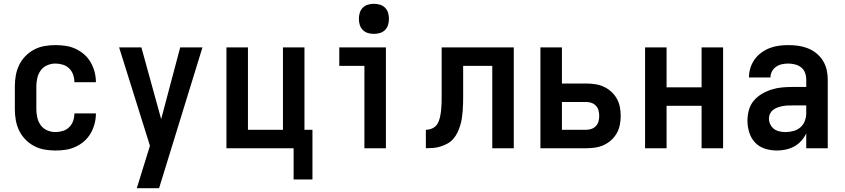

<svg xmlns="http://www.w3.org/2000/svg" viewBox="-20 -779 4440 1009"><path d="M271 12Q243 12 214 7Q185 2 159.5 -11.5Q134 -25 113.5 -46Q93 -67 80.5 -93Q68 -119 63 -147.5Q58 -176 58 -205V-325Q58 -354 63 -382.5Q68 -411 80.5 -437Q93 -463 113.5 -484Q134 -505 159.5 -518.5Q185 -532 214 -537Q243 -542 271 -542Q299 -542 325.5 -538Q352 -534 377 -522.5Q402 -511 422.5 -493Q443 -475 456.5 -451.5Q470 -428 477 -401.5Q484 -375 484 -348V-347H371Q371 -367 364.5 -386Q358 -405 344 -419Q330 -433 310.5 -439Q291 -445 271 -445Q249 -445 228 -436Q207 -427 194 -409Q181 -391 176 -369Q171 -347 171 -325V-205Q171 -183 176 -161Q181 -139 194 -121Q207 -103 228 -94Q249 -85 271 -85Q291 -85 310.5 -91Q330 -97 344 -111Q358 -125 364.5 -144Q371 -163 371 -183H484V-182Q484 -155 477 -128.5Q470 -102 456.5 -78.5Q443 -55 422.5 -37Q402 -19 377 -7.5Q352 4 325.5 8Q299 12 271 12Z M699 210Q711 171 723 132Q735 93 747 55L768 -13L606 -530H723L827 -153L927 -530H1044L816 210Z M1523 164V0H1170V-530H1283V-97H1467V-530H1580V-97H1622V164Z M1895 0V-433H1763V-530H2008V0ZM1945 -601Q1929 -601 1913.5 -605.5Q1898 -610 1886.5 -621.5Q1875 -633 1870.5 -648.5Q1866 -664 1866 -680Q1866 -696 1870.5 -711.5Q1875 -727 1886.5 -738.5Q1898 -750 1913.5 -754.5Q1929 -759 1945 -759Q1961 -759 1976.5 -754.5Q1992 -750 2003.5 -738.5Q2015 -727 2019.5 -711.5Q2024 -696 2024 -680Q2024 -664 2019.5 -648.5Q2015 -633 2003.5 -621.5Q1992 -610 1976.5 -605.5Q1961 -601 1945 -601Z M2218 0V-97Q2236 -97 2253 -105Q2270 -113 2279 -128.5Q2288 -144 2292 -162Q2296 -180 2298 -198Q2300 -216 2300.5 -234Q2301 -252 2301 -271V-530H2680V0H2567V-433H2414V-274Q2414 -254 2413.5 -234.5Q2413 -215 2411.5 -195.5Q2410 -176 2407 -156.5Q2404 -137 2398 -118Q2392 -99 2383.5 -81.5Q2375 -64 2362 -49Q2349 -34 2331.5 -24.5Q2314 -15 2295 -9Q2276 -3 2256.5 -1.5Q2237 0 2218 0Z M2820 0V-530H2933V-340H3062Q3085 -340 3108.5 -336.5Q3132 -333 3153.5 -323Q3175 -313 3192.5 -297Q3210 -281 3221.5 -260.5Q3233 -240 3237.5 -216.5Q3242 -193 3242 -170Q3242 -147 3237.5 -123.5Q3233 -100 3221.5 -79.5Q3210 -59 3192.5 -43Q3175 -27 3153.5 -17Q3132 -7 3108.5 -3.5Q3085 0 3062 0ZM2933 -97H3062Q3076 -97 3089.5 -102Q3103 -107 3112.5 -117.5Q3122 -128 3125.5 -142Q3129 -156 3129 -170Q3129 -184 3125.5 -198Q3122 -212 3112.5 -222.5Q3103 -233 3089.5 -238Q3076 -243 3062 -243H2933Z M3370 0V-530H3483V-320H3667V-530H3780V0H3667V-223H3483V0Z M4063 12Q4031 12 4000.5 2.5Q3970 -7 3948.5 -29.5Q3927 -52 3917.5 -83Q3908 -114 3908 -145Q3908 -173 3915.5 -200.5Q3923 -228 3941 -249.5Q3959 -271 3983.5 -285.5Q4008 -300 4035 -308.5Q4062 -317 4089.5 -319.5Q4117 -322 4145 -322H4217V-362Q4217 -380 4210.5 -397Q4204 -414 4190 -425Q4176 -436 4158 -440.5Q4140 -445 4122 -445Q4106 -445 4089.5 -441.5Q4073 -438 4059 -428.5Q4045 -419 4037 -404Q4029 -389 4029 -372H3916Q3916 -398 3923.5 -422Q3931 -446 3945.5 -466.5Q3960 -487 3980.5 -502Q4001 -517 4024 -526Q4047 -535 4072 -538.5Q4097 -542 4122 -542Q4149 -542 4174.5 -538.5Q4200 -535 4224.5 -525.5Q4249 -516 4269.5 -499.5Q4290 -483 4304 -461Q4318 -439 4324 -413.5Q4330 -388 4330 -362V0H4217V-78Q4207 -57 4191 -39Q4175 -21 4154 -9.5Q4133 2 4109.5 7Q4086 12 4063 12ZM4108 -85Q4129 -85 4149.5 -90.5Q4170 -96 4186 -109.5Q4202 -123 4209.5 -143.5Q4217 -164 4217 -184V-225H4145Q4132 -225 4119 -224.5Q4106 -224 4093 -221.5Q4080 -219 4067 -214.5Q4054 -210 4043.5 -202Q4033 -194 4027 -182Q4021 -170 4021 -156Q4021 -140 4028 -125.5Q4035 -111 4047.5 -101.5Q4060 -92 4076 -88.5Q4092 -85 4108 -85Z"/></svg>

Font: Lode
Style: Bold
Weight: 700
Monospace: yes
Designer: Belleve Invis
Foundry: Belleve Invis
Version: Version 29.2.0; ttfautohint (v1.8.3)